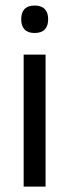

<svg xmlns="http://www.w3.org/2000/svg" viewBox="-20 -690 256 710"><path d="M67.5 0V-488H148.5V0ZM108 -568Q83 -568 70.8 -581.2Q58.5 -594.5 58.5 -617.5V-620Q58.5 -643.5 70.8 -656.5Q83 -669.5 108 -669.5Q133 -669.5 145.5 -656.5Q158 -643.5 158 -620V-617.5Q158 -594 145.5 -581Q133 -568 108 -568Z"/></svg>

Font: Anek Tamil Medium
Style: Regular
Weight: 400
Version: Version 1.003